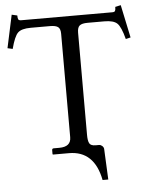

<svg xmlns="http://www.w3.org/2000/svg" viewBox="-70 -713 691 900"><g transform="rotate(-5 275.5 -263.5)"><path d="M321.8 -75.2Q321.8 -48.3 328.4 -36.1Q335 -23.9 357.9 -23.9H375Q380.9 -23.9 387.9 -18.1Q395 -12.2 396 -3.9L402.8 141.1H376Q349.1 2 230 2H154.8L152.8 0V-19Q152.8 -26.9 161.1 -26.9H187Q242.2 -26.9 242.2 -71.8V-559.1Q242.2 -582 231.2 -590.6Q220.2 -599.1 192.9 -599.1H102.1Q59.1 -599.1 42 -582.5Q24.9 -565.9 9.8 -507.8L-14.2 -513.2L19 -668L44.9 -662.1Q44.9 -647.9 47.9 -643.1Q50.8 -638.2 62 -638.2H490.2Q500 -638.2 502.9 -643.1Q505.9 -647.9 505.9 -662.1L532.2 -668L564.9 -513.2L542 -507.8Q526.9 -565.9 509.5 -582.5Q492.2 -599.1 449.2 -599.1H370.1Q343.3 -599.1 332.5 -590.1Q321.8 -581.1 321.8 -557.1Z"/></g></svg>

Font: Linux Libertine O
Style: Regular
Weight: 400
Designer: Philipp H. Poll
Foundry: Philipp H. Poll
Version: Version 5.3.0